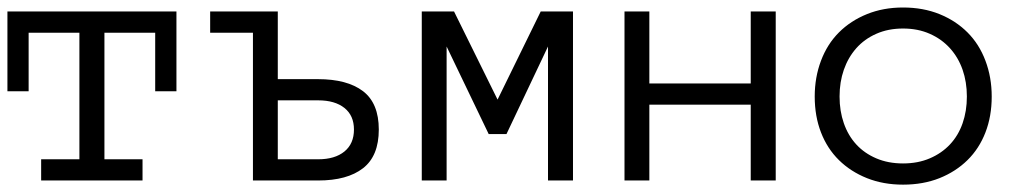

<svg xmlns="http://www.w3.org/2000/svg" viewBox="-20 -486 2769 517"><path d="M455.1 -240.2H397.9V-397.9H261.2V-57.1H363.8V0H90.8V-57.1H193.8V-397.9H57.1V-240.2H0V-455.1H455.1Z M545.9 -455.1H728V-272.9H835.9Q915 -272.9 957.5 -240.5Q1000 -208 1000 -137.2Q1000 -65.9 957.5 -33Q915 0 836.9 0H661.1V-397.9H545.9ZM933.1 -137.2Q933.1 -174.8 907.5 -195.3Q881.8 -215.8 836.9 -215.8H728V-57.1H836.9Q881.8 -57.1 907.5 -78.1Q933.1 -99.1 933.1 -137.2Z M1522.9 0H1455.6V-360.8L1343.8 -125H1295.9L1182.6 -360.8V0H1115.7V-455.1H1202.6L1319.8 -217.8L1436 -455.1H1522.9Z M2068.8 0H2001.5V-204.1H1728.5V0H1661.6V-455.1H1728.5V-261.2H2001.5V-455.1H2068.8Z M2650.4 -226.1Q2650.4 -172.9 2633.5 -129.4Q2616.7 -85.9 2585.2 -54.9Q2553.7 -23.9 2509.8 -6.3Q2465.8 11.2 2411.6 11.2Q2358.4 11.2 2314.5 -6.3Q2270.5 -23.9 2239 -54.9Q2207.5 -85.9 2190.7 -129.4Q2173.8 -172.9 2173.8 -226.1Q2173.8 -277.8 2190.7 -322.5Q2207.5 -367.2 2239 -398.7Q2270.5 -430.2 2314.5 -448Q2358.4 -465.8 2411.6 -465.8Q2465.8 -465.8 2509.8 -448Q2553.7 -430.2 2585.2 -398.7Q2616.7 -367.2 2633.5 -322.5Q2650.4 -277.8 2650.4 -226.1ZM2583.5 -226.1Q2583.5 -265.1 2572 -298.1Q2560.5 -331.1 2538.1 -356Q2515.6 -380.9 2483.6 -395Q2451.7 -409.2 2411.6 -409.2Q2371.6 -409.2 2339.6 -395Q2307.6 -380.9 2285.6 -356Q2263.7 -331.1 2252.2 -298.1Q2240.7 -265.1 2240.7 -226.1Q2240.7 -187 2252.2 -154.1Q2263.7 -121.1 2285.6 -97.2Q2307.6 -73.2 2339.6 -59.6Q2371.6 -45.9 2411.6 -45.9Q2451.7 -45.9 2483.6 -59.6Q2515.6 -73.2 2538.1 -97.2Q2560.5 -121.1 2572 -154.1Q2583.5 -187 2583.5 -226.1Z"/></svg>

Font: Anonymous Pro
Style: Regular
Weight: 400
Monospace: yes
Designer: Mark Simonson
Version: Version 1.003